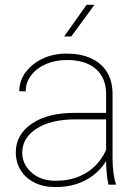

<svg xmlns="http://www.w3.org/2000/svg" viewBox="-20 -758 568 788"><path d="M415.5 -372.1Q415.5 -438 373.5 -474.9Q331.5 -511.7 254.4 -511.7Q206.5 -511.7 168.2 -494.9Q129.9 -478 107.7 -448.7Q85.4 -419.4 85.4 -382.8L59.1 -383.8Q59.1 -425.3 84.2 -460.2Q109.4 -495.1 153.6 -516.6Q197.8 -538.1 254.4 -538.1Q309.6 -538.1 351.8 -519.5Q394 -501 418 -463.9Q441.9 -426.8 441.9 -371.1V-106.4Q441.9 -78.1 445.6 -49.3Q449.2 -20.5 455.6 -4.4V0H425.3Q420.4 -19 418 -46.1Q415.5 -73.2 415.5 -99.1ZM427.2 -268.1H290.5Q188.5 -268.1 129.9 -230Q71.3 -191.9 71.3 -131.8Q71.3 -84 109.4 -50Q147.5 -16.1 207.5 -16.1Q263.2 -16.1 306.2 -34.4Q349.1 -52.7 378.9 -85.9Q408.7 -119.1 424.3 -164.6L436 -140.1Q426.8 -112.8 408.4 -86.2Q390.1 -59.6 361.8 -37.8Q333.5 -16.1 295.2 -3.2Q256.8 9.8 207.5 9.8Q158.2 9.8 121.6 -8.5Q85 -26.9 64.9 -59.3Q44.9 -91.8 44.9 -133.8Q44.9 -204.6 109.6 -249.8Q174.3 -294.9 289.1 -294.9H427.2ZM335.4 -738.3H367.7L272.5 -608.4H243.2Z"/></svg>

Font: Heebo Thin
Style: Regular
Weight: 250
Designer: Oded Ezer
Foundry: Ezer Type House
Version: Version 3.100